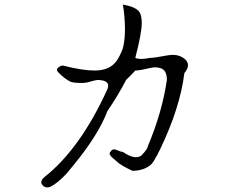

<svg xmlns="http://www.w3.org/2000/svg" viewBox="-20 -759 1040 833"><path d="M201 50Q180 60 165 45Q150 29 173 9Q328 -113 446 -372Q462 -411 404 -412Q400 -412 389 -409.5Q378 -407 361 -402Q348 -399 336 -399Q302 -399 287 -404Q261 -416 232 -446Q220 -460 239 -470Q248 -476 256 -474Q337 -453 391 -453Q456 -453 486 -495Q500 -515 513 -549Q521 -581 522 -619.5Q523 -658 518 -704Q517 -712 516 -720.5Q515 -729 513 -739Q572 -729 586 -705Q595 -689 595 -658Q595 -616 567 -508Q585 -499 626 -507Q629 -508 631.5 -508Q634 -508 635 -508Q643 -508 661.5 -511Q680 -514 708 -519Q715 -520 720.5 -520.5Q726 -521 730 -521Q761 -521 784 -501Q809 -477 780 -442Q761 -291 675 -112Q671 -105 668 -98.5Q665 -92 662 -86Q660 -84 647 -60Q641 -51 635 -45Q604 -18 554 -18Q500 -44 486 -59Q484 -61 481 -63.5Q478 -66 473 -70Q451 -88 457 -98Q459 -100 459 -100Q468 -116 484 -109Q504 -100 513 -100Q565 -64 593 -84L595 -86Q621 -113 622 -126Q653 -200 673.5 -271.5Q694 -343 704 -412Q704 -457 674 -464Q664 -467 650 -467Q643 -467 594 -456Q578 -453 567 -453Q564 -450 559.5 -445Q555 -440 548 -433L527 -412Q496 -351 446 -277Q406 -172 297 -40Q287 -27 268 -5Q249 15 232 29Q215 43 201 50Z"/></svg>

Font: New Tegomin
Style: Regular
Weight: 400
Designer: Kyosuke Nagai
Version: Version 1.000